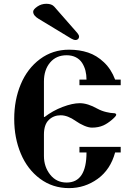

<svg xmlns="http://www.w3.org/2000/svg" viewBox="-20 -972 697 1009"><path d="M154.3 -910.6Q154.3 -922.4 175.8 -937.3Q197.3 -952.1 223.6 -952.1Q252 -952.1 265.1 -937L386.7 -798.3Q395.5 -787.6 395.5 -779.3Q395.5 -772 390.4 -766.8Q385.3 -761.7 377 -761.7Q367.2 -761.7 354 -769.5L183.1 -873Q154.3 -890.1 154.3 -910.6ZM342.8 -710.9Q397.5 -710.9 442.9 -695.8Q488.3 -680.7 526.4 -644.5Q564.5 -608.4 585 -553.7H614.3V-524.4H397.5V-553.7H434.6Q434.6 -579.1 429 -601.1Q423.3 -623 411.4 -641.6Q399.4 -660.2 378.7 -670.9Q357.9 -681.6 330.1 -681.6Q275.4 -681.6 243.2 -643.3Q210.9 -605 210.9 -543.9V-357.9L213.9 -356.9Q256.8 -390.1 308.8 -409.9Q360.8 -429.7 399.4 -429.7Q440.4 -429.7 491.7 -400.9Q514.2 -388.7 538.6 -383.1Q563 -377.4 575.7 -377.4Q590.8 -377.4 590.8 -368.7Q590.8 -361.8 567.9 -342.3Q544.9 -322.8 523.4 -313Q497.1 -301.3 463.4 -301.3Q445.8 -301.3 422.1 -311.5Q398.4 -321.8 378.4 -335.9Q335.9 -366.2 298.8 -366.2Q261.7 -366.2 236.3 -341.6Q210.9 -316.9 210.9 -264.6V-152.3Q210.9 -95.7 243.7 -54.2Q276.4 -12.7 330.1 -12.7Q434.6 -12.7 434.6 -170.9H397.5V-200.2H614.3V-170.9H585Q560.5 -80.6 493.2 -32Q425.8 16.6 342.8 16.6Q256.8 16.6 190.4 -32.7Q124 -82 89.4 -164.6Q54.7 -247.1 54.7 -347.2Q54.7 -447.3 89.4 -529.8Q124 -612.3 190.4 -661.6Q256.8 -710.9 342.8 -710.9Z"/></svg>

Font: Monomachus
Style: Medium
Weight: 500
Designer: Alexey Kryukov
Version: Version 1.0